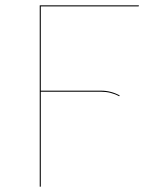

<svg xmlns="http://www.w3.org/2000/svg" viewBox="-20 -700 580 720"><path d="M133 -676V-360H359Q396 -360 429 -342L427 -339Q396 -356 359 -356H133V0H129V-680H501L500 -676Z"/></svg>

Font: FiraGO Four
Style: Regular
Weight: 100
Designer: bBox Type
Foundry: bBox Type GmbH
Version: Version 1.001